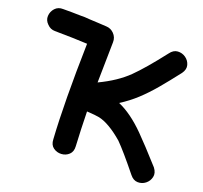

<svg xmlns="http://www.w3.org/2000/svg" viewBox="-153 -866 1073 1014"><g transform="rotate(20 383.5 -358.5)"><path d="M674 -21Q693 3 717.5 3.5Q742 4 761 -11Q780 -26 785.5 -50Q791 -74 772 -99Q684 -197 635 -246Q556 -325 483 -356Q532 -387 572.5 -424.5Q613 -462 653 -509.5Q693 -557 741 -619Q759 -644 752.5 -667.5Q746 -691 726 -705Q706 -719 681.5 -717.5Q657 -716 639 -691Q552 -579 496 -524Q436 -465 339 -419Q340 -515 343 -646Q344 -674 324 -694Q306 -712 281 -713Q264 -714 237 -715.5Q210 -717 186.5 -718Q163 -719 158 -720Q154 -720 139.5 -720Q125 -720 109 -720.5Q93 -721 85 -721H36Q8 -722 -9 -703.5Q-26 -685 -27.5 -660Q-29 -635 -9 -616Q9 -597 34 -597Q140 -596 217 -592Q209 -261 222 -57Q223 -26 243 -11.5Q263 3 288 1.5Q313 0 330.5 -16.5Q348 -33 346 -63Q341 -155 339 -256Q390 -253 409 -249Q468 -236 547 -168Q591 -124 674 -21Z"/></g></svg>

Font: Balsamiq Sans
Style: Bold
Weight: 700
Designer: Michael Angeles
Foundry: Balsamiq SRL
Version: Version 1.020; ttfautohint (v1.8.4.7-5d5b);gftools[0.9.26]